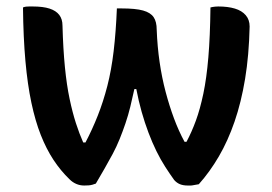

<svg xmlns="http://www.w3.org/2000/svg" viewBox="-20 -563 840 593"><path d="M341 -537H355Q399 -537 422 -530.5Q445 -524 454.5 -510Q464 -496 464 -471Q466 -419 473 -371Q480 -323 491.5 -279.5Q503 -236 517.5 -197Q532 -158 550 -125H556Q572 -155 585 -190.5Q598 -226 608 -273.5Q618 -321 623.5 -386Q629 -451 630 -540Q634 -541 637 -541.5Q640 -542 644.5 -542.5Q649 -543 654 -543Q684 -543 705.5 -536.5Q727 -530 739 -516Q751 -502 751 -481Q749 -392 737 -319.5Q725 -247 704.5 -187.5Q684 -128 656 -80Q628 -32 594 6Q590 7 585.5 7.5Q581 8 577 9Q573 10 568.5 10Q564 10 560 10Q546 10 536 6Q526 2 518 -7Q505 -25 490.5 -47.5Q476 -70 463 -96.5Q450 -123 438.5 -153.5Q427 -184 417.5 -217.5Q408 -251 401 -288H395Q389 -260 382.5 -233.5Q376 -207 367.5 -182Q359 -157 349.5 -133.5Q340 -110 328 -87.5Q316 -65 303 -42.5Q290 -20 276 4Q271 6 265.5 7.5Q260 9 254 9.5Q248 10 240 10Q227 10 215.5 5Q204 0 195 -9Q167 -36 145 -69.5Q123 -103 106 -146Q89 -189 77 -245.5Q65 -302 58.5 -374.5Q52 -447 51 -540Q56 -542 60.5 -542.5Q65 -543 70 -543Q75 -543 81 -543Q113 -543 133 -536.5Q153 -530 163 -517Q173 -504 173 -484Q175 -411 180.5 -355.5Q186 -300 195 -257.5Q204 -215 214.5 -182.5Q225 -150 237 -123H244Q265 -163 282 -206Q299 -249 311.5 -297.5Q324 -346 331 -405Q338 -464 341 -537Z"/></svg>

Font: Recursive Casual SemiBold
Style: Regular
Weight: 600
Version: Version 1.047